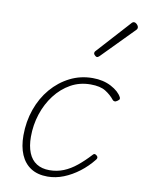

<svg xmlns="http://www.w3.org/2000/svg" viewBox="-93 -902 735 985"><g transform="rotate(10 274.0 -409.5)"><path d="M224 19Q172 19 137 -3.5Q102 -26 84 -68Q66 -110 66 -168Q66 -240 88.5 -304Q111 -368 152 -416Q193 -464 247.5 -491.5Q302 -519 366 -519Q421 -519 462.5 -497Q504 -475 519 -446Q521 -442 520.5 -437.5Q520 -433 510 -426Q502 -420 495.5 -421Q489 -422 486 -426Q467 -450 439 -467.5Q411 -485 361 -485Q304 -485 257.5 -459Q211 -433 176.5 -388Q142 -343 123.5 -286Q105 -229 105 -168Q105 -119 119 -84.5Q133 -50 160.5 -32.5Q188 -15 228 -15Q267 -15 301.5 -29Q336 -43 368.5 -69.5Q401 -96 433 -131Q439 -138 444.5 -136.5Q450 -135 454 -131Q459 -127 459.5 -121.5Q460 -116 455 -110Q425 -72 387 -43Q349 -14 307.5 2.5Q266 19 224 19ZM367 -629Q363 -629 356.5 -635Q350 -641 350 -646Q350 -649 351 -652Q352 -655 356 -659L510 -829Q514 -834 517.5 -836Q521 -838 525 -838Q530 -838 535.5 -834Q541 -830 544.5 -824.5Q548 -819 548 -814Q548 -811 547 -808Q546 -805 542 -801L380 -636Q373 -629 367 -629Z"/></g></svg>

Font: Playwrite US Trad Thin
Style: Regular
Weight: 250
Designer: Veronika Burian, José Scaglione
Foundry: TypeTogether
Version: Version 1.003